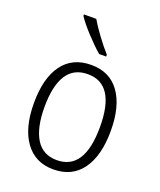

<svg xmlns="http://www.w3.org/2000/svg" viewBox="-143 -854 793 953"><g transform="rotate(20 253.5 -377.5)"><path d="M253 10Q157 10 104 -63.5Q51 -137 51 -267Q51 -399 103.5 -470.5Q156 -542 255 -542Q353 -542 405 -469.5Q457 -397 457 -267Q457 -136 404.5 -63Q352 10 253 10ZM254 -39Q400 -39 400 -267Q400 -493 255 -493Q180 -493 143.5 -435.5Q107 -378 107 -267Q107 -157 143.5 -98Q180 -39 254 -39ZM309 -616V-606H272Q237 -636 196 -680.5Q155 -725 134 -757V-765H199Q219 -731 250 -689Q281 -647 309 -616Z"/></g></svg>

Font: Noto Sans UI NarrowLight
Style: Regular
Weight: 300
Width: 4
Designer: Monotype Design Team
Foundry: Monotype Imaging Inc.
Version: Version 1.001